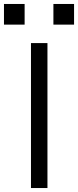

<svg xmlns="http://www.w3.org/2000/svg" viewBox="-53 -947 393 967"><path d="M103 0V-730H186V0ZM216 -823V-927H320V-823ZM-33 -823V-927H71V-823Z"/></svg>

Font: M PLUS 1 Thin
Style: Regular
Weight: 400
Version: Version 1.001